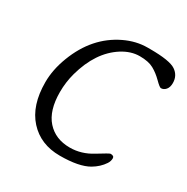

<svg xmlns="http://www.w3.org/2000/svg" viewBox="-160 -829 951 976"><g transform="rotate(30 316.0 -341.5)"><path d="M68.4 -279.3Q68.4 -353 98.6 -431.6Q160.6 -593.8 299.3 -660.2Q364.3 -691.4 431.2 -691.4H446.3Q561 -691.4 596.7 -667.2Q632.3 -643.1 632.3 -599.1Q632.3 -574.2 620.4 -560.3Q608.4 -546.4 592.3 -546.4Q584.5 -546.4 557.4 -573.5Q530.3 -600.6 500.2 -617.2Q470.2 -633.8 418.7 -633.8Q367.2 -633.8 316.4 -601.6Q214.4 -536.6 172.9 -386.7Q157.7 -331.1 157.7 -273.4Q157.7 -164.6 207.5 -108.9Q257.3 -53.2 341.8 -53.2Q409.2 -53.2 470.7 -91.6Q532.2 -129.9 538.1 -129.9Q559.1 -129.9 559.1 -115.2Q559.1 -98.1 548.8 -82.5Q525.9 -47.9 486.8 -24.9Q431.2 7.8 318.4 7.8Q205.6 7.8 137 -67.6Q68.4 -143.1 68.4 -279.3Z"/></g></svg>

Font: Averia Libre Light
Style: Italic
Weight: 300
Italic angle: -8.5°
Version: Version 1.002